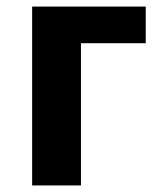

<svg xmlns="http://www.w3.org/2000/svg" viewBox="-20 -566 488 586"><path d="M424.8 -545.9V-434.1H227.1V0H78.1V-545.9Z"/></svg>

Font: Droid Sans
Style: Bold
Weight: 700
Foundry: Ascender Corporation
Version: Version 1.00 build 112